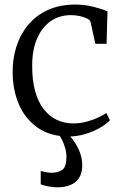

<svg xmlns="http://www.w3.org/2000/svg" viewBox="-20 -589 541 844"><path d="M283 11Q202 11 147.2 -26.5Q92.5 -64 64.2 -127.8Q36 -191.5 35.5 -270.5Q35 -330 52 -383.8Q69 -437.5 103.5 -479.2Q138 -521 190.2 -545Q242.5 -569 313 -569Q342 -569 369.2 -563.8Q396.5 -558.5 418.2 -551.5Q440 -544.5 452.5 -539L448.5 -396.5H399L378 -492.5Q376.5 -500.5 363.2 -507.2Q350 -514 331 -518.2Q312 -522.5 292 -522.5Q240.5 -522.5 202.5 -495.8Q164.5 -469 143 -419.5Q121.5 -370 121.5 -301.5Q121 -236.5 134.5 -188.2Q148 -140 172.5 -108.8Q197 -77.5 230 -62Q263 -46.5 301 -46.5Q331.5 -46.5 359.2 -53.8Q387 -61 409.8 -71.5Q432.5 -82 447.5 -92.5L463.5 -60Q445 -41.5 415.8 -25.2Q386.5 -9 352 1Q317.5 11 283 11ZM233 234.5Q213 234.5 192.8 230.5Q172.5 226.5 159 221.5V162.5Q169.5 166 184 168.2Q198.5 170.5 206 170.5Q235 170.5 253.5 157.8Q272 145 272 100Q272 79 265.5 58.5Q259 38 250.8 22.2Q242.5 6.5 238 0L260.5 -6L278.5 0Q289 9.5 304 30Q319 50.5 330.2 78.5Q341.5 106.5 341.5 138Q341.5 171.5 327.5 193Q313.5 214.5 289 224.5Q264.5 234.5 233 234.5Z"/></svg>

Font: Merriweather 20pt Light
Style: Regular
Weight: 300
Version: Version 2.100